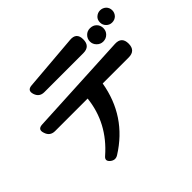

<svg xmlns="http://www.w3.org/2000/svg" viewBox="-170 -1031 1361 1361"><g transform="rotate(-45 511.0 -350.5)"><path d="M256 46Q226 20 256 -5Q432 -158 456 -380H130Q80 -380 65 -428Q48 -476 99 -478L867 -517Q937 -520 937 -450Q937 -380 867 -380H607Q559 -99 320 51Q287 72 256 46ZM271 -629Q222 -629 207 -676Q192 -723 241 -727L662 -762Q731 -768 731 -699Q731 -629 662 -629ZM820 -587Q793 -587 773 -607Q753 -627 753 -654Q753 -682 773 -702Q792 -721 820 -721Q850 -721 869 -702Q888 -683 888 -654Q888 -626 869 -607Q849 -587 820 -587ZM960 -638Q935 -638 917 -656Q899 -674 899 -699Q899 -727 917 -743Q936 -760 960 -760Q985 -760 1004 -743Q1022 -725 1022 -699Q1022 -675 1005 -656Q987 -638 960 -638Z"/></g></svg>

Font: MaokenZhuyuanTi
Style: Regular
Weight: 400
Designer: Fontworks Inc & LongZhuTi team: ZERO子、时光羊、荆南、频凡、刘鹏、Little White Dog、帆影Magmeta、奈白不弍、白日月球、ChaoTawei、雨三（排名不分先后）
Version: Version 1.000; 20230222